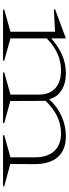

<svg xmlns="http://www.w3.org/2000/svg" viewBox="394 -858 463 1292"><g transform="rotate(90 626.0 -211.5)"><path d="M658.2 -286.1 659.2 -48.8 809.1 -7.8 807.1 0H467.8L465.8 -7.8L616.2 -49.8V-240.2Q616.2 -312.5 573.7 -351.3Q531.2 -390.1 453.1 -390.1Q335.4 -390.1 237.8 -293.9V-49.8L388.2 -7.8L386.2 0H44.9L43 -7.8L192.9 -49.8V-350.1L43.9 -341.8L42 -350.1L237.8 -422.9V-324.2Q348.1 -422.9 471.2 -422.9Q542 -422.9 588.1 -392.8Q634.3 -362.8 647 -310.1Q696.3 -364.7 761.5 -393.8Q826.7 -422.9 895 -422.9Q988.8 -422.9 1036.6 -368.4Q1084.5 -314 1084 -207L1083 -48.8L1233.9 -7.8L1231.9 0H890.1L888.2 -7.8L1038.1 -49.8V-213.9Q1038.1 -298.8 996.3 -344.5Q954.6 -390.1 876 -390.1Q757.8 -390.1 658.2 -286.1Z"/></g></svg>

Font: Halibut Exp Thin
Style: Regular
Weight: 250
Width: 7
Designer: Matteo Maggi
Foundry: Collletttivo
Version: Version 3.080 | FøM Fix